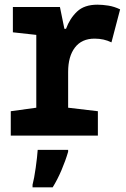

<svg xmlns="http://www.w3.org/2000/svg" viewBox="-20 -579 540 820"><path d="M26 0H398V-104L271 -119V-272Q271 -338 300 -376Q329 -414 384 -414Q424 -414 456 -398L493 -539Q468 -551 443 -555Q418 -559 396 -559Q340 -559 309 -529.5Q278 -500 262 -456H255L236 -549H35V-441L135 -430V-119L26 -104ZM119 221H205Q225 189 242.5 148Q260 107 271 69V61H141Q139 91 132.5 137.5Q126 184 119 210Z"/></svg>

Font: Noto Sans Mono Condensed Extra
Style: Regular
Weight: 800
Width: 3
Designer: Monotype Design Team
Foundry: Monotype Imaging Inc.
Version: Version 1.900